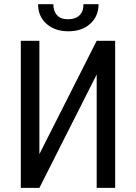

<svg xmlns="http://www.w3.org/2000/svg" viewBox="-20 -908 659 928"><path d="M536.6 -710.9V0H447.3V-547.9L170.4 0H80.6V-710.9H170.4V-163.1L447.3 -710.9ZM456.5 -887.7Q456.1 -829.1 416 -793Q376 -756.8 310.5 -756.8Q245.1 -756.8 204.6 -793Q164.1 -829.1 164.1 -887.7H237.8Q237.8 -853.5 256.3 -834Q274.4 -814.5 309.6 -814.9Q344.7 -814.9 364.3 -834Q383.8 -853 383.3 -887.7Z"/></svg>

Font: RobotoCondensed-Regular
Style: Regular
Weight: 400
Designer: Google
Version: Version 2.001201; 2014